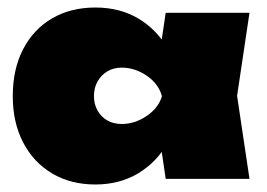

<svg xmlns="http://www.w3.org/2000/svg" viewBox="-20 -779 711 511"><path d="M421 -303 398 -460 421 -523 398 -590 421 -745H644L611 -524L644 -303ZM464 -523Q457 -453 427 -400Q397 -347 347.5 -317.5Q298 -288 234 -288Q168 -288 118.5 -317.5Q69 -347 41.5 -400Q14 -453 14 -523Q14 -595 41.5 -648Q69 -701 118.5 -730Q168 -759 234 -759Q299 -759 348.5 -729.5Q398 -700 428 -647Q458 -594 464 -523ZM230 -523Q230 -502 239.5 -485Q249 -468 265.5 -458.5Q282 -449 304 -449Q339 -449 370.5 -470.5Q402 -492 411 -523Q402 -556 370.5 -577.5Q339 -599 304 -599Q282 -599 265.5 -589Q249 -579 239.5 -562Q230 -545 230 -523Z"/></svg>

Font: Unbounded Black
Style: Regular
Weight: 900
Designer: Luke Prowse, Jean-Baptiste Morizot, Fátima Lázaro, Florian Runge
Foundry: NaN
Version: Version 1.701;gftools[0.9.28.dev5+ged2979d]